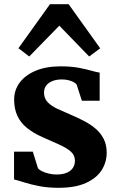

<svg xmlns="http://www.w3.org/2000/svg" viewBox="-20 -885 566 916"><path d="M259.5 11Q209 11 167.5 3Q126 -5 95.5 -14.8Q65 -24.5 47 -29V-161.5H136.5L161 -83Q165.5 -75.5 179.5 -68.5Q193.5 -61.5 212 -57Q230.5 -52.5 249.5 -52.5Q279.5 -52.5 299 -61Q318.5 -69.5 328 -84.5Q337.5 -99.5 337.5 -118Q337.5 -145 316.8 -162.8Q296 -180.5 260.8 -196Q225.5 -211.5 181 -231.5Q138.5 -250.5 108.5 -274.8Q78.5 -299 63 -332.2Q47.5 -365.5 47.5 -409.5Q47.5 -455.5 74.2 -491.2Q101 -527 150.8 -547.8Q200.5 -568.5 268.5 -568.5Q319 -568.5 354.8 -561.8Q390.5 -555 414.8 -548Q439 -541 455.5 -538.5V-404.5H370.5L346 -480.5Q342.5 -487 332.2 -492.8Q322 -498.5 307.5 -502.2Q293 -506 275 -506Q249 -506 229.8 -498.2Q210.5 -490.5 200.2 -476.5Q190 -462.5 190 -443.5Q190 -415 208 -396.8Q226 -378.5 255.2 -365.2Q284.5 -352 317 -338Q348.5 -324.5 379.2 -308.8Q410 -293 434.8 -272.2Q459.5 -251.5 474.2 -223.2Q489 -195 489 -156.5Q489 -110.5 464.5 -72.5Q440 -34.5 389.2 -11.8Q338.5 11 259.5 11ZM119.5 -615.5 68 -655 218.5 -865H307.5L458 -654.5L405.5 -615.5L263 -762.5Z"/></svg>

Font: Merriweather Light 18pt ExtraBold
Style: Regular
Weight: 800
Version: Version 2.100